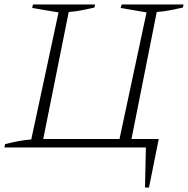

<svg xmlns="http://www.w3.org/2000/svg" viewBox="-23 -665 848 866"><path d="M-3 0 0 -15Q32 -23 61 -28.5Q90 -34 118 -36L241 -609L122 -629L126 -645H406L403 -631Q376 -625 347 -619Q318 -613 287 -611L172 -38H516L638 -609L521 -629L526 -645H805L802 -631Q775 -625 745.5 -619Q716 -613 684 -611L570 -38H693L649 181H631L635 0Z"/></svg>

Font: Piazzolla SC ExtraLight
Style: Italic
Weight: 200
Italic angle: -11.3°
Designer: Juan Pablo del Peral
Foundry: Huerta Tipografica
Version: Version 1.330